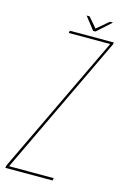

<svg xmlns="http://www.w3.org/2000/svg" viewBox="-142 -815 563 869"><g transform="rotate(15 139.0 -380.5)"><path d="M-25 0H196.5L198.5 -11.5H-10.5L300.5 -664.5L303 -675H96.5L94.5 -664H288.5L-23 -11.5ZM198.5 -701.5H209.5L275.5 -761H261L206 -714.5L166 -761H152Z"/></g></svg>

Font: Anybody Thin Condensed
Style: Italic
Weight: 100
Width: 3
Italic angle: -10°
Version: Version 1.113;gftools[0.9.25]